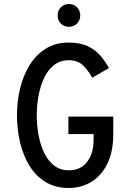

<svg xmlns="http://www.w3.org/2000/svg" viewBox="-20 -924 656 956"><path d="M322.5 12Q255 12 206 -18.2Q157 -48.5 125.8 -100.2Q94.5 -152 79.5 -216.8Q64.5 -281.5 64.5 -350Q64.5 -418.5 80 -483.2Q95.5 -548 127.5 -599.8Q159.5 -651.5 208 -681.8Q256.5 -712 322.5 -712Q379.5 -712 417.5 -693.8Q455.5 -675.5 480.2 -646.5Q505 -617.5 522.5 -585L439 -537Q420.5 -572 393.8 -598Q367 -624 322.5 -624Q278.5 -624 248 -599.2Q217.5 -574.5 198.8 -534Q180 -493.5 171.5 -445.2Q163 -397 163 -350Q163 -297.5 172.5 -248.5Q182 -199.5 201.2 -160.5Q220.5 -121.5 250.8 -98.8Q281 -76 322.5 -76Q382 -76 414 -118.2Q446 -160.5 446 -228V-256.5H320.5V-343.5H544V-256.5Q544 -169.5 514.8 -109.5Q485.5 -49.5 435.2 -18.8Q385 12 322.5 12ZM323 -790.5Q299 -790.5 283 -806.8Q267 -823 267 -847Q267 -871.5 283 -887.8Q299 -904 323 -904Q347.5 -904 363.5 -887.8Q379.5 -871.5 379.5 -847Q379.5 -823 363.5 -806.8Q347.5 -790.5 323 -790.5Z"/></svg>

Font: Overpass Mono Medium
Style: Regular
Weight: 500
Monospace: yes
Designer: Delve Withrington, Dave Bailey
Foundry: Delve Fonts LLC
Version: Version 4.000